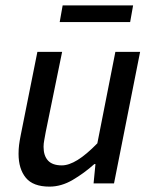

<svg xmlns="http://www.w3.org/2000/svg" viewBox="-20 -682 567 714"><path d="M164 12Q103 12 76 -21Q49 -54 49 -110Q49 -128 51 -143.5Q53 -159 57 -179L119 -489H211L150 -191Q147 -173 144.5 -160.5Q142 -148 142 -136Q142 -103 158.5 -85Q175 -67 210 -67Q236 -67 268.5 -87Q301 -107 342 -149L409 -489H501L404 0H328L335 -72H331Q293 -38 250.5 -13Q208 12 164 12ZM202 -600 213 -662H475L464 -600Z"/></svg>

Font: Source Sans 3 Medium
Style: Italic
Weight: 500
Italic angle: -11°
Designer: Paul D. Hunt
Foundry: Adobe
Version: Version 3.052;hotconv 1.1.0;makeotfexe 2.6.0